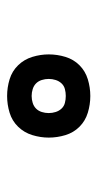

<svg xmlns="http://www.w3.org/2000/svg" viewBox="113 -927 274 540"><g transform="rotate(-90 250.0 -657.0)"><path d="M250 -540Q226 -540 203 -547Q180 -554 163.5 -570.5Q147 -587 140 -610Q133 -633 133 -657Q133 -680 140 -703Q147 -726 163.5 -743Q180 -760 203 -767Q226 -774 250 -774Q274 -774 297 -767Q320 -760 336.5 -743Q353 -726 360 -703Q367 -680 367 -657Q367 -633 360 -610Q353 -587 336.5 -570.5Q320 -554 297 -547Q274 -540 250 -540ZM250 -609Q260 -609 269.5 -611.5Q279 -614 285.5 -621Q292 -628 295 -637.5Q298 -647 298 -657Q298 -667 295 -676.5Q292 -686 285.5 -692.5Q279 -699 269.5 -702Q260 -705 250 -705Q240 -705 230.5 -702Q221 -699 214.5 -692.5Q208 -686 205 -676.5Q202 -667 202 -657Q202 -647 205 -637.5Q208 -628 214.5 -621Q221 -614 230.5 -611.5Q240 -609 250 -609Z"/></g></svg>

Font: Iosevka Term SS14
Style: Regular
Weight: 400
Monospace: yes
Designer: Belleve Invis
Foundry: Belleve Invis
Version: Version 24.1.1; ttfautohint (v1.8.4)